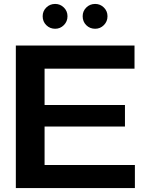

<svg xmlns="http://www.w3.org/2000/svg" viewBox="-20 -962 739 982"><path d="M61 0V-729H668V-610.8H208V-424.8H619.1V-314.9H208V-118.2H669.9V0ZM198.2 -878.9Q198.2 -905.3 216.8 -923.6Q235.4 -941.9 262.2 -941.9Q288.1 -941.9 306.6 -923.6Q325.2 -905.3 325.2 -878.9Q325.2 -852.1 306.6 -833.5Q288.1 -814.9 262.2 -814.9Q235.4 -814.9 216.8 -833.3Q198.2 -851.6 198.2 -878.9ZM402.8 -878.9Q402.8 -905.3 421.4 -923.6Q439.9 -941.9 466.8 -941.9Q492.7 -941.9 511.2 -923.6Q529.8 -905.3 529.8 -878.9Q529.8 -852.1 511.2 -833.5Q492.7 -814.9 466.8 -814.9Q439.5 -814.9 421.1 -833.3Q402.8 -851.6 402.8 -878.9Z"/></svg>

Font: Lumene Sans Expanded
Style: Bold
Weight: 600
Width: 7
Designer: Deni Anggara
Version: Version 1.003;Glyphs 3.1.2 (3151)